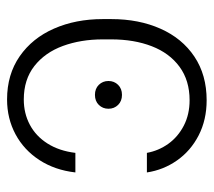

<svg xmlns="http://www.w3.org/2000/svg" viewBox="-50 -526 588 527"><g transform="rotate(-90 243.5 -263.0)"><path d="M231.4 -36.1Q285.6 -36.1 323.2 -63.7Q360.8 -91.3 379.6 -139.9Q398.4 -188.5 398.4 -251V-274.4Q398.4 -334.5 380.4 -383.8Q362.3 -433.1 325.2 -462.2Q288.1 -491.2 233.4 -491.2Q195.3 -491.2 164.1 -474.6Q132.8 -458 112.5 -426Q92.3 -394 86.9 -349.6H33.2Q39.6 -405.8 67.1 -448.2Q94.7 -490.7 137.9 -513.9Q181.2 -537.1 233.4 -537.1Q302.2 -537.1 352.1 -502.4Q401.9 -467.8 428 -408.2Q454.1 -348.6 454.1 -274.4V-251Q454.1 -175.3 427.7 -116Q401.4 -56.6 351.1 -22.9Q300.8 10.7 231.4 10.7Q177.7 10.7 135 -11.2Q92.3 -33.2 66.2 -70.6Q40 -107.9 33.2 -153.3H86.9Q92.8 -121.1 111.8 -94.5Q130.9 -67.9 161.6 -52Q192.4 -36.1 231.4 -36.1ZM208 -258.8Q208 -274.4 218.5 -285.2Q229 -295.9 246.1 -295.9Q263.2 -295.9 273.7 -285.2Q284.2 -274.4 284.2 -258.8Q284.2 -243.2 273.7 -232.4Q263.2 -221.7 246.1 -221.7Q229 -221.7 218.5 -232.4Q208 -243.2 208 -258.8Z"/></g></svg>

Font: Pretendard JP ExtraLight
Style: Regular
Weight: 200
Designer: Base glyphs from Inter by Rasmus Andersson; Hangeul glyphs from Noto Sans CJK(Source Han Sans) by Jang Soo-young and Kan
Foundry: Kil Hyung-jin
Version: Version 1.309